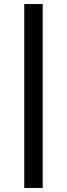

<svg xmlns="http://www.w3.org/2000/svg" viewBox="-20 -820 331 950"><path d="M100 110V-800H191.2V110Z"/></svg>

Font: Geologica-Sharp
Style: Regular
Weight: 100
Designer: Sindre Bremnes, Frode Helland
Foundry: Monokrom Skriftforlag AS
Version: Version 1.010;gftools[0.9.28]